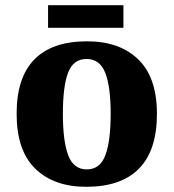

<svg xmlns="http://www.w3.org/2000/svg" viewBox="-20 -709 668 739"><path d="M312 10Q187 10 115.5 -60Q44 -130 44 -271Q44 -411 112.5 -480.5Q181 -550 315 -550Q440 -550 512 -480.5Q584 -411 584 -271Q584 -130 515 -60Q446 10 312 10ZM314 -57Q365 -57 385.5 -111.5Q406 -166 406 -271Q406 -376 385 -429Q364 -482 313 -482Q262 -482 242 -429Q222 -376 222 -271Q222 -166 242.5 -111.5Q263 -57 314 -57ZM165 -602V-689H455V-602Z"/></svg>

Font: Noto Serif ExtraBold
Style: Regular
Weight: 800
Designer: Monotype Design Team
Foundry: Monotype Imaging Inc.
Version: Version 2.014